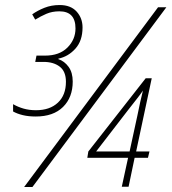

<svg xmlns="http://www.w3.org/2000/svg" viewBox="-20 -743 683 763"><path d="M109 0 641 -714H608L76 0ZM491 -1 515 -116H568L574 -141H521L583 -432H559L331 -141L327 -116H489L464 -1ZM490 -307Q507 -329 522.5 -348.5Q538 -368 548 -383Q543 -364 537 -336.5Q531 -309 526 -284L495 -141H362ZM269 -419Q269 -455 252.5 -477.5Q236 -500 212 -508V-510Q251 -518 279.5 -549.5Q308 -581 308 -634Q308 -671 284.5 -697Q261 -723 217 -723Q184 -723 156.5 -712Q129 -701 108 -686L120 -665Q141 -678 164 -688Q187 -698 216 -698Q280 -698 280 -630Q280 -586 248 -554Q216 -522 159 -522H125L120 -497H153Q193 -497 217.5 -478Q242 -459 242 -418Q242 -365 210 -335Q178 -305 123 -305Q96 -305 73.5 -311.5Q51 -318 32 -329V-300Q48 -291 70.5 -285.5Q93 -280 122 -280Q192 -280 230.5 -318Q269 -356 269 -419Z"/></svg>

Font: Noto Sans Display SemiCondensed Thin
Style: Italic
Weight: 250
Width: 4
Designer: Monotype Design team
Foundry: Monotype Imaging Inc.
Version: 1.000